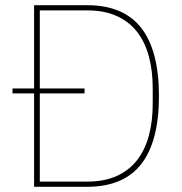

<svg xmlns="http://www.w3.org/2000/svg" viewBox="-20 -718 701 738"><path d="M111 -359H28V-378H111V-698H315Q455 -698 523 -610.5Q591 -523 591 -349Q591 -175 523 -87.5Q455 0 315 0H111ZM316 -20Q381 -20 428.5 -41.5Q476 -63 506.5 -102Q537 -141 552 -196Q567 -251 567 -319V-379Q567 -447 552 -502Q537 -557 506.5 -596Q476 -635 428.5 -656.5Q381 -678 316 -678H133V-378H305V-359H133V-20Z"/></svg>

Font: IBM Plex Sans Hebrew Thin
Style: Regular
Weight: 100
Designer: Mike Abbink, Paul van der Laan, Pieter van Rosmalen, Yanek Iontef
Foundry: Bold Monday
Version: Version 1.2